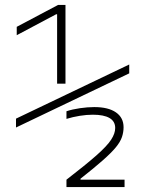

<svg xmlns="http://www.w3.org/2000/svg" viewBox="-20 -755 590 780"><path d="M212 -415V-697H208L48 -612V-646L216 -735H246V-415ZM250 -25Q329 -86 372 -124Q415 -162 431.5 -187.5Q448 -213 448 -235Q448 -262 425 -275.5Q402 -289 357 -289Q332 -289 304 -284.5Q276 -280 250 -272V-303Q274 -311 305 -315.5Q336 -320 363 -320Q420 -320 451 -298.5Q482 -277 482 -238Q482 -218 475.5 -198.5Q469 -179 451 -157Q433 -135 398 -104Q363 -73 307 -29V-25H486V5H250ZM45 -237V-273L505 -493V-457Z"/></svg>

Font: M PLUS Code Latin SemiExpanded ExtraLight
Style: Regular
Weight: 250
Width: 6
Designer: Coji Morishita
Foundry: UNDERFOREST DESIGN
Version: Version 1.002; ttfautohint (v1.8.3)